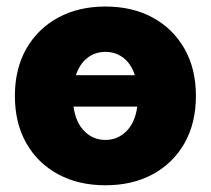

<svg xmlns="http://www.w3.org/2000/svg" viewBox="-20 -547 636 579"><path d="M297.9 11.7Q216.8 11.7 155.3 -21.5Q93.8 -54.7 59.3 -115.2Q24.9 -175.8 24.9 -257.8Q24.9 -339.4 59.3 -399.9Q93.8 -460.4 155.3 -493.9Q216.8 -527.3 297.9 -527.3Q379.4 -527.3 440.7 -493.9Q502 -460.4 536.4 -399.9Q570.8 -339.4 570.8 -257.8Q570.8 -175.8 536.4 -115.2Q502 -54.7 440.7 -21.5Q379.4 11.7 297.9 11.7ZM297.9 -125Q334.5 -125 360.8 -150.9Q387.2 -176.8 394 -225.6H201.7Q208.5 -176.8 234.9 -150.9Q261.2 -125 297.9 -125ZM209 -320.3H386.7Q375.5 -354.5 352.1 -372.6Q328.6 -390.6 297.9 -390.6Q267.1 -390.6 243.7 -372.6Q220.2 -354.5 209 -320.3Z"/></svg>

Font: Inter Display Extra Bold
Style: Regular
Weight: 800
Designer: Rasmus Andersson
Foundry: rsms
Version: Version 4.000;git-4fc901f